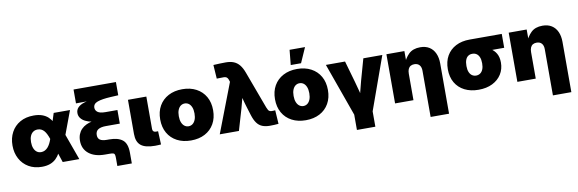

<svg xmlns="http://www.w3.org/2000/svg" viewBox="-60 -1274 6045 2009"><g transform="rotate(-10 2962.0 -270.0)"><path d="M290.5 11.7Q210.4 11.7 150.4 -23.4Q90.3 -58.6 57.4 -120.4Q24.4 -182.1 24.4 -260.3Q24.4 -339.8 57.4 -401.1Q90.3 -462.4 151.4 -497.3Q212.4 -532.2 296.9 -532.2Q348.1 -532.2 385.7 -518.8Q423.3 -505.4 449.5 -481Q475.6 -456.5 492.4 -423.8Q509.3 -391.1 519.5 -352.5H551.8L585 -286.1L688.5 0H512.2L424.8 -262.2Q415.5 -290 404.5 -312.3Q393.6 -334.5 380.4 -349.6Q367.2 -364.7 350.3 -372.8Q333.5 -380.9 312.5 -380.9Q284.2 -380.9 263.9 -366.7Q243.7 -352.5 232.7 -326.2Q221.7 -299.8 221.7 -262.7Q221.7 -225.1 232.2 -198Q242.7 -170.9 262.2 -156Q281.7 -141.1 308.6 -141.1Q329.6 -141.1 347.7 -150.1Q365.7 -159.2 379.9 -175Q394 -190.9 405.3 -212.6Q416.5 -234.4 424.8 -259.3L508.3 -522.5H681.6L583.5 -259.3L548.3 -177.7H515.6Q503.4 -135.3 485.1 -100.6Q466.8 -65.9 440.2 -40.5Q413.6 -15.1 376.7 -1.7Q339.8 11.7 290.5 11.7Z M1067.9 140.1V56.6Q1067.9 30.8 1064.2 18.8Q1060.5 6.8 1048.3 3.4Q1036.1 0 1009.8 0H962.4Q853.5 0 791 -50Q728.5 -100.1 728.5 -187Q728.5 -225.6 740.5 -255.6Q752.4 -285.6 773.9 -307.6Q795.4 -329.6 825 -344Q854.5 -358.4 890.1 -365.5Q925.8 -372.6 965.3 -372.6V-355.5Q922.9 -355.5 884.5 -363Q846.2 -370.6 816.4 -385.7Q786.6 -400.9 769.5 -424.1Q752.4 -447.3 752.4 -477.5Q752.4 -511.7 775.4 -535.6Q798.3 -559.6 841.8 -573.5Q885.3 -587.4 946.8 -590.8V-582L755.4 -580.1V-727.5H1205.6V-586.9L1121.6 -582.5Q1032.2 -577.6 984.4 -560.8Q936.5 -543.9 936.5 -501.5Q936.5 -473.1 960.9 -454.8Q985.4 -436.5 1044.4 -436.5H1170.4V-292H1022.9Q968.3 -292 939.9 -273.9Q911.6 -255.9 911.6 -215.8Q911.6 -179.7 935.5 -164.1Q959.5 -148.4 1008.3 -148.4H1032.2Q1125.5 -148.4 1173.6 -110.1Q1221.7 -71.8 1221.7 26.4V140.1Z M1493.7 0.5Q1391.1 0.5 1344.2 -37.1Q1297.4 -74.7 1297.4 -159.2V-522.5H1492.7V-177.7Q1492.7 -161.1 1502 -152.3Q1511.2 -143.6 1528.8 -143.6Q1535.2 -143.6 1540.8 -143.8Q1546.4 -144 1550.8 -144L1557.1 -2.4Q1543.5 -1.5 1527.6 -0.5Q1511.7 0.5 1493.7 0.5Z M1875 11.2Q1790.5 11.2 1727.1 -22.2Q1663.6 -55.7 1628.7 -116.9Q1593.8 -178.2 1593.8 -260.7Q1593.8 -343.8 1628.7 -404.8Q1663.6 -465.8 1727.1 -499.5Q1790.5 -533.2 1875 -533.2Q1960 -533.2 2023.2 -499.5Q2086.4 -465.8 2121.3 -404.8Q2156.2 -343.8 2156.2 -260.7Q2156.2 -178.2 2121.3 -116.9Q2086.4 -55.7 2023.2 -22.2Q1960 11.2 1875 11.2ZM1875 -139.6Q1898.9 -139.6 1917.7 -153.6Q1936.5 -167.5 1947.5 -194.6Q1958.5 -221.7 1958.5 -261.2Q1958.5 -300.8 1947.5 -327.6Q1936.5 -354.5 1917.7 -368.2Q1898.9 -381.8 1875 -381.8Q1851.6 -381.8 1832.5 -368.2Q1813.5 -354.5 1802.5 -327.6Q1791.5 -300.8 1791.5 -261.2Q1791.5 -221.7 1802.5 -194.6Q1813.5 -167.5 1832.5 -153.6Q1851.6 -139.6 1875 -139.6Z M2180.7 0 2381.3 -522.5 2377 -536.6Q2371.6 -554.7 2363.8 -564.9Q2356 -575.2 2343.3 -578.6Q2330.6 -582 2310.1 -580.6L2251 -579.6L2241.2 -726.1Q2271.5 -728 2305.9 -729.2Q2340.3 -730.5 2373 -730.5Q2421.9 -730.5 2457 -716.3Q2492.2 -702.1 2517.8 -670.7Q2543.5 -639.2 2562.5 -586.9L2708.5 -192.4Q2715.8 -173.8 2722.4 -163.3Q2729 -152.8 2739.7 -148.7Q2750.5 -144.5 2768.6 -145.5L2795.9 -147L2805.2 -1.5Q2784.2 0.5 2760.5 1.7Q2736.8 2.9 2713.4 2.9Q2666 2.9 2632.3 -11Q2598.6 -24.9 2575.7 -56.4Q2552.7 -87.9 2536.1 -140.6L2509.8 -225.6Q2493.2 -278.3 2479.7 -332.3Q2466.3 -386.2 2453.6 -442.4H2504.9Q2491.7 -386.2 2479 -332.5Q2466.3 -278.8 2450.7 -225.6L2384.3 0Z M3094.7 11.2Q3010.3 11.2 2946.8 -22.2Q2883.3 -55.7 2848.4 -116.9Q2813.5 -178.2 2813.5 -260.7Q2813.5 -343.8 2848.4 -404.8Q2883.3 -465.8 2946.8 -499.5Q3010.3 -533.2 3094.7 -533.2Q3179.7 -533.2 3242.9 -499.5Q3306.2 -465.8 3341.1 -404.8Q3376 -343.8 3376 -260.7Q3376 -178.2 3341.1 -116.9Q3306.2 -55.7 3242.9 -22.2Q3179.7 11.2 3094.7 11.2ZM3094.7 -139.6Q3118.7 -139.6 3137.5 -153.6Q3156.2 -167.5 3167.2 -194.6Q3178.2 -221.7 3178.2 -261.2Q3178.2 -300.8 3167.2 -327.6Q3156.2 -354.5 3137.5 -368.2Q3118.7 -381.8 3094.7 -381.8Q3071.3 -381.8 3052.2 -368.2Q3033.2 -354.5 3022.2 -327.6Q3011.2 -300.8 3011.2 -261.2Q3011.2 -221.7 3022.2 -194.6Q3033.2 -167.5 3052.2 -153.6Q3071.3 -139.6 3094.7 -139.6ZM3038.1 -585 3053.7 -744.1H3217.8L3147.5 -585Z M3608.9 60.5 3400.4 -522.5H3604L3668.5 -296.9Q3684.1 -243.7 3697.5 -189.7Q3710.9 -135.7 3724.1 -80.1H3681.2Q3694.3 -135.7 3707.3 -189.7Q3720.2 -243.7 3734.9 -296.9L3798.3 -522.5H4000L3791 60.5ZM3602.1 204.1V-1H3797.9V204.1Z M4238.8 -280.8V0H4043.5V-522.5H4234.4L4234.9 -380.9H4213.9Q4236.8 -446.8 4281.2 -490Q4325.7 -533.2 4403.3 -533.2Q4460.9 -533.2 4500.5 -508.1Q4540 -482.9 4560.5 -437.3Q4581.1 -391.6 4581.1 -330.1V204.1H4385.3V-287.1Q4385.3 -326.2 4366.2 -347.7Q4347.2 -369.1 4312 -369.1Q4289.1 -369.1 4272.5 -359.4Q4255.9 -349.6 4247.3 -329.8Q4238.8 -310.1 4238.8 -280.8Z M4930.2 11.2Q4845.7 11.2 4782.2 -21Q4718.8 -53.2 4683.8 -113Q4648.9 -172.9 4648.9 -255.4Q4648.9 -338.4 4683.1 -397.9Q4717.3 -457.5 4780 -490Q4842.8 -522.5 4927.2 -522.5H5269V-375H5029.3L4927.2 -371.1Q4903.8 -371.1 4885.3 -358.9Q4866.7 -346.7 4856.7 -321Q4846.7 -295.4 4846.7 -255.4Q4846.7 -216.3 4857.7 -190.4Q4868.7 -164.6 4887.7 -152.1Q4906.7 -139.6 4930.2 -139.6Q4954.1 -139.6 4972.9 -152.1Q4991.7 -164.6 5002.7 -190.4Q5013.7 -216.3 5013.7 -255.4Q5013.7 -295.4 5002.7 -321Q4991.7 -346.7 4972.9 -358.9Q4954.1 -371.1 4930.2 -371.1V-428.2Q4985.8 -428.2 5035.9 -418.7Q5085.9 -409.2 5125 -386.5Q5164.1 -363.8 5186.3 -325.2Q5208.5 -286.6 5208.5 -229Q5208.5 -159.7 5174.3 -105.2Q5140.1 -50.8 5077.6 -19.8Q5015.1 11.2 4930.2 11.2Z M5538.1 -280.8V0H5342.8V-522.5H5533.7L5534.2 -380.9H5513.2Q5536.1 -446.8 5580.6 -490Q5625 -533.2 5702.6 -533.2Q5760.3 -533.2 5799.8 -508.1Q5839.4 -482.9 5859.9 -437.3Q5880.4 -391.6 5880.4 -330.1V204.1H5684.6V-287.1Q5684.6 -326.2 5665.5 -347.7Q5646.5 -369.1 5611.3 -369.1Q5588.4 -369.1 5571.8 -359.4Q5555.2 -349.6 5546.6 -329.8Q5538.1 -310.1 5538.1 -280.8Z"/></g></svg>

Font: Inter 28pt Black
Style: Regular
Weight: 900
Designer: Rasmus Andersson
Foundry: rsms
Version: Version 4.001;git-66647c0bb